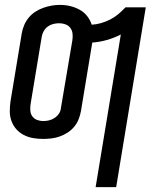

<svg xmlns="http://www.w3.org/2000/svg" viewBox="-20 -560 640 785"><path d="M371 205 474 -419Q447 -405 417 -396.5Q387 -388 357 -386Q357 -385 357 -385Q357 -385 357 -384L311 -106Q308 -89 301.5 -72.5Q295 -56 283.5 -42Q272 -28 256.5 -18Q241 -8 224 -2Q207 4 190 6Q173 8 156 8Q135 8 115 4.5Q95 1 77.5 -8Q60 -17 47 -31.5Q34 -46 27 -65Q20 -84 20 -104.5Q20 -125 23 -146L69 -424Q72 -441 79 -457.5Q86 -474 97.5 -488Q109 -502 124.5 -512Q140 -522 157 -528Q174 -534 191 -537Q208 -540 225 -540Q247 -540 267.5 -535Q288 -530 306 -520Q324 -510 336.5 -494Q349 -478 355 -459Q374 -460 393 -465.5Q412 -471 430 -480Q448 -489 463.5 -502Q479 -515 493 -530H576L455 205ZM157 -65Q169 -65 181 -68Q193 -71 203.5 -78Q214 -85 221 -95.5Q228 -106 229 -118L276 -396Q278 -410 276.5 -423Q275 -436 267.5 -446Q260 -456 247.5 -460.5Q235 -465 222 -465Q210 -465 198 -462Q186 -459 176 -452Q166 -445 159.5 -434Q153 -423 151 -412L105 -134Q103 -121 104 -107.5Q105 -94 112.5 -84Q120 -74 132 -69.5Q144 -65 157 -65Z"/></svg>

Font: Iosevka Curly Extended
Style: Italic
Weight: 400
Width: 7
Italic angle: -9°
Monospace: yes
Designer: Belleve Invis
Foundry: Belleve Invis
Version: Version 11.1.0; ttfautohint (v1.8.3)